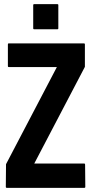

<svg xmlns="http://www.w3.org/2000/svg" viewBox="-20 -905 454 925"><path d="M13 0Q8 0 8 -5L9 -114L254 -582H22Q18 -582 18 -586V-691Q18 -696 22 -696H384Q389 -696 389 -691V-583L145 -117H386Q390 -117 390 -112L391 -5Q391 0 386 0ZM144 -764Q140 -764 140 -768V-881Q140 -885 144 -885H257Q261 -885 261 -881V-768Q261 -764 257 -764Z"/></svg>

Font: Staatliches
Style: Regular
Weight: 400
Designer: Brian LaRossa & Erica Carras
Foundry: Type Brut Foundry
Version: Version 1.000; ttfautohint (v1.8.2) -l 8 -r 50 -G 200 -x 14 